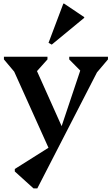

<svg xmlns="http://www.w3.org/2000/svg" viewBox="-20 -805 627 1076"><path d="M271 66 40 -447H81V-378L2 -472V-487H246V-472L177 -395H166V-454L342 -61L311 -55L449 -467V-400H439L368 -472V-487H585V-472L508 -381V-447H548L189 251H168L63 156V142L274 9ZM270 -555 252 -565 335 -785H339L452 -709V-705Z"/></svg>

Font: Platypi Light Medium
Style: Regular
Weight: 500
Version: Version 1.200